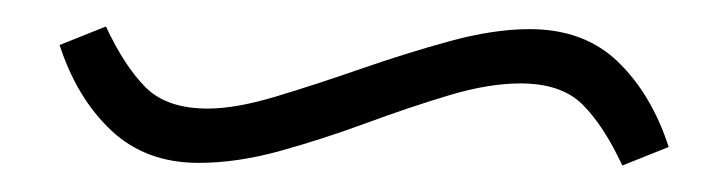

<svg xmlns="http://www.w3.org/2000/svg" viewBox="-20 -393 550 145"><path d="M380 -371Q421 -371 446.5 -346.5Q472 -322 485 -282L450 -268Q436 -298 420 -314Q404 -330 373 -330Q349 -330 319 -321Q289 -312 256.5 -300Q224 -288 191.5 -279Q159 -270 130 -270Q90 -270 64 -294.5Q38 -319 25 -359L60 -373Q74 -343 90 -327Q106 -311 137 -311Q158 -311 188 -320Q218 -329 252.5 -341Q287 -353 320 -362Q353 -371 380 -371Z"/></svg>

Font: Brygada 1918
Style: Bold
Weight: 700
Designer: Mateusz Machalski | Borys Kosmynka | Przemek Hoffer
Foundry: NIEPODLEGLA 2018
Version: Version 3.006